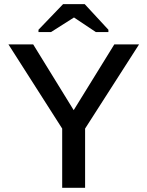

<svg xmlns="http://www.w3.org/2000/svg" viewBox="-20 -901 707 921"><path d="M388.2 -284.2V0H278.3V-284.2L20.5 -688H139.2L333.5 -372.6L528.3 -688H647ZM164.6 -747.1V-758.3L282.7 -881.3H386.2L500 -758.3V-747.1H439.9L335.4 -816.9H334.5L224.6 -747.1Z"/></svg>

Font: Arimo Medium
Style: Regular
Weight: 500
Designer: Steve Matteson
Foundry: Monotype Imaging Inc.
Version: Version 1.33